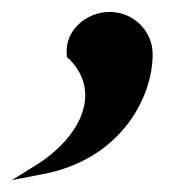

<svg xmlns="http://www.w3.org/2000/svg" viewBox="-36 -142 295 322"><path d="M-16 160 36 150C164 126 220 24 220 -51C220 -91 187 -122 148 -122C109 -122 72 -91 76 -50V-46L79 -44C124 0 111 57 66 102C55 113 43 123 29 132Z"/></svg>

Font: Charger Pro
Style: ExBdNar
Weight: 400
Designer: Jasper
Foundry: Cannot Into Space Fonts
Version: Version 1.09